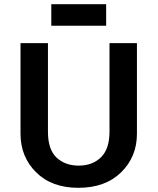

<svg xmlns="http://www.w3.org/2000/svg" viewBox="-20 -886 753 917"><path d="M225 -866H487V-763H225ZM209 -680V-257Q209 -172 250 -133.5Q291 -95 356 -95Q422 -95 462.5 -135Q503 -175 503 -257V-680H634V-247Q634 -137 558.5 -63Q483 11 354 11Q227 11 152.5 -63Q78 -137 78 -247V-680Z"/></svg>

Font: Palanquin Dark
Style: Regular
Weight: 400
Designer: Pria Ravichandran
Version: Version 1.001